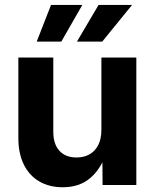

<svg xmlns="http://www.w3.org/2000/svg" viewBox="-20 -768 642 797"><path d="M240.2 9.3Q184.6 9.3 143.1 -14.9Q101.6 -39.1 78.9 -85Q56.2 -130.9 56.2 -195.3V-529.3H201.2V-221.2Q201.2 -169.9 226.6 -142.1Q252 -114.3 297.9 -114.3Q328.1 -114.3 351.3 -127.2Q374.5 -140.1 387.7 -165.8Q400.9 -191.4 400.9 -229.5V-529.3H545.9V0H405.8L404.8 -135.3H422.4Q398.9 -66.4 354.2 -28.6Q309.6 9.3 240.2 9.3ZM234.4 -595.2H132.3L191.9 -747.6H321.8ZM404.3 -595.2H299.3L389.2 -747.6H528.3Z"/></svg>

Font: Inter 24pt
Style: Bold
Weight: 700
Designer: Rasmus Andersson
Foundry: rsms
Version: Version 4.001;git-66647c0bb